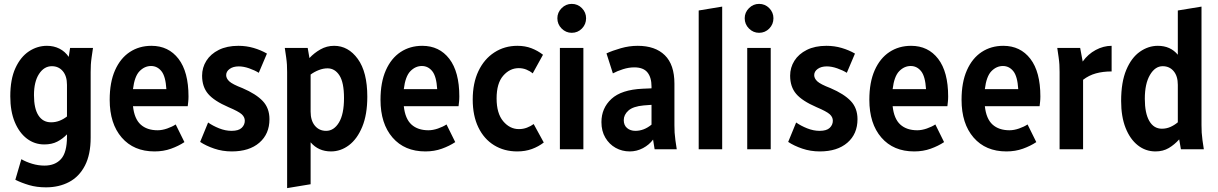

<svg xmlns="http://www.w3.org/2000/svg" viewBox="-20 -769 6273 989"><path d="M33 -273Q33 -361 59.5 -418.5Q86 -476 129 -504.5Q172 -533 222 -533Q257 -533 286 -518.5Q315 -504 334 -476L341 -522H459L452 -474Q449 -453 448 -436Q447 -419 447 -398V-60Q447 27 417.5 84Q388 141 336 168.5Q284 196 217 196Q169 196 130 184.5Q91 173 59 157L90 51Q114 65 145.5 74.5Q177 84 209 84Q264 84 294.5 50Q325 16 325 -65V-77Q303 -54 275 -39.5Q247 -25 208 -25Q158 -25 118.5 -55Q79 -85 56 -140.5Q33 -196 33 -273ZM155 -279Q155 -210 178 -174.5Q201 -139 243 -139Q266 -139 286.5 -147Q307 -155 325 -169V-332Q325 -377 303.5 -402.5Q282 -428 247 -428Q207 -428 181 -388Q155 -348 155 -279Z M545 -255Q545 -345 572.5 -407Q600 -469 648.5 -501Q697 -533 760 -533Q848 -533 899.5 -466Q951 -399 951 -272Q951 -257 949.5 -244Q948 -231 947 -222H665Q672 -157 704.5 -127.5Q737 -98 792 -98Q815 -98 841 -107Q867 -116 885 -128L930 -37Q900 -17 861 -3Q822 11 776 11Q669 11 607 -60.5Q545 -132 545 -255ZM758 -429Q725 -429 699 -402.5Q673 -376 665 -310H837Q833 -376 811.5 -402.5Q790 -429 758 -429Z M1011 -38 1052 -138Q1076 -121 1108.5 -108Q1141 -95 1173 -95Q1209 -95 1225 -110.5Q1241 -126 1241 -147Q1241 -166 1225 -180.5Q1209 -195 1157 -217Q1083 -249 1052 -285.5Q1021 -322 1021 -379Q1021 -421 1043 -456Q1065 -491 1107 -512Q1149 -533 1208 -533Q1249 -533 1286.5 -522Q1324 -511 1355 -493L1313 -394Q1292 -407 1263.5 -417Q1235 -427 1210 -427Q1181 -427 1163 -414Q1145 -401 1145 -382Q1145 -365 1161 -350Q1177 -335 1229 -315Q1299 -285 1333.5 -248.5Q1368 -212 1368 -155Q1368 -79 1316 -34Q1264 11 1174 11Q1126 11 1083.5 -3.5Q1041 -18 1011 -38Z M1447 -522H1565L1574 -470Q1598 -496 1630.5 -514.5Q1663 -533 1701 -533Q1774 -533 1823 -465.5Q1872 -398 1872 -271Q1872 -179 1846 -116Q1820 -53 1777.5 -21Q1735 11 1685 11Q1620 11 1580 -36V180L1459 200V-398Q1459 -419 1458 -436Q1457 -453 1454 -474ZM1580 -194Q1580 -148 1602 -121.5Q1624 -95 1660 -95Q1700 -95 1726 -138Q1752 -181 1752 -264Q1752 -344 1728.5 -380.5Q1705 -417 1667 -417Q1645 -417 1622 -408Q1599 -399 1580 -385Z M1940 -255Q1940 -345 1967.5 -407Q1995 -469 2043.5 -501Q2092 -533 2155 -533Q2243 -533 2294.5 -466Q2346 -399 2346 -272Q2346 -257 2344.5 -244Q2343 -231 2342 -222H2060Q2067 -157 2099.5 -127.5Q2132 -98 2187 -98Q2210 -98 2236 -107Q2262 -116 2280 -128L2325 -37Q2295 -17 2256 -3Q2217 11 2171 11Q2064 11 2002 -60.5Q1940 -132 1940 -255ZM2153 -429Q2120 -429 2094 -402.5Q2068 -376 2060 -310H2232Q2228 -376 2206.5 -402.5Q2185 -429 2153 -429Z M2415 -256Q2415 -341 2444.5 -403Q2474 -465 2526.5 -499Q2579 -533 2645 -533Q2685 -533 2717.5 -520.5Q2750 -508 2777 -487L2724 -391Q2710 -403 2691.5 -410.5Q2673 -418 2652 -418Q2606 -418 2572 -379Q2538 -340 2538 -262Q2538 -185 2572 -144.5Q2606 -104 2653 -104Q2675 -104 2694.5 -111.5Q2714 -119 2729 -130L2781 -35Q2754 -14 2720 -1.5Q2686 11 2644 11Q2577 11 2525 -21Q2473 -53 2444 -113Q2415 -173 2415 -256Z M2851 -675Q2851 -705 2873 -727Q2895 -749 2925 -749Q2956 -749 2977.5 -727Q2999 -705 2999 -675Q2999 -644 2977.5 -622Q2956 -600 2925 -600Q2895 -600 2873 -622Q2851 -644 2851 -675ZM2864 0V-522H2985V0Z M3078 -140Q3078 -212 3129.5 -259.5Q3181 -307 3290 -312L3336 -314V-323Q3336 -370 3315 -396Q3294 -422 3247 -422Q3219 -422 3189 -412.5Q3159 -403 3137 -391L3104 -494Q3134 -508 3177.5 -520.5Q3221 -533 3265 -533Q3355 -533 3404.5 -484.5Q3454 -436 3454 -338V-124Q3454 -103 3455 -86Q3456 -69 3459 -47L3466 0H3352L3344 -50Q3324 -23 3292 -6Q3260 11 3224 11Q3184 11 3151 -7.5Q3118 -26 3098 -60Q3078 -94 3078 -140ZM3193 -150Q3193 -124 3210 -109.5Q3227 -95 3253 -95Q3297 -95 3336 -127V-229L3296 -226Q3241 -221 3217 -199.5Q3193 -178 3193 -150Z M3579 0V-715L3700 -735V0Z M3816 -675Q3816 -705 3838 -727Q3860 -749 3890 -749Q3921 -749 3942.5 -727Q3964 -705 3964 -675Q3964 -644 3942.5 -622Q3921 -600 3890 -600Q3860 -600 3838 -622Q3816 -644 3816 -675ZM3829 0V-522H3950V0Z M4040 -38 4081 -138Q4105 -121 4137.5 -108Q4170 -95 4202 -95Q4238 -95 4254 -110.5Q4270 -126 4270 -147Q4270 -166 4254 -180.5Q4238 -195 4186 -217Q4112 -249 4081 -285.5Q4050 -322 4050 -379Q4050 -421 4072 -456Q4094 -491 4136 -512Q4178 -533 4237 -533Q4278 -533 4315.5 -522Q4353 -511 4384 -493L4342 -394Q4321 -407 4292.5 -417Q4264 -427 4239 -427Q4210 -427 4192 -414Q4174 -401 4174 -382Q4174 -365 4190 -350Q4206 -335 4258 -315Q4328 -285 4362.5 -248.5Q4397 -212 4397 -155Q4397 -79 4345 -34Q4293 11 4203 11Q4155 11 4112.5 -3.5Q4070 -18 4040 -38Z M4458 -255Q4458 -345 4485.5 -407Q4513 -469 4561.5 -501Q4610 -533 4673 -533Q4761 -533 4812.5 -466Q4864 -399 4864 -272Q4864 -257 4862.5 -244Q4861 -231 4860 -222H4578Q4585 -157 4617.5 -127.5Q4650 -98 4705 -98Q4728 -98 4754 -107Q4780 -116 4798 -128L4843 -37Q4813 -17 4774 -3Q4735 11 4689 11Q4582 11 4520 -60.5Q4458 -132 4458 -255ZM4671 -429Q4638 -429 4612 -402.5Q4586 -376 4578 -310H4750Q4746 -376 4724.5 -402.5Q4703 -429 4671 -429Z M4933 -255Q4933 -345 4960.5 -407Q4988 -469 5036.5 -501Q5085 -533 5148 -533Q5236 -533 5287.5 -466Q5339 -399 5339 -272Q5339 -257 5337.5 -244Q5336 -231 5335 -222H5053Q5060 -157 5092.5 -127.5Q5125 -98 5180 -98Q5203 -98 5229 -107Q5255 -116 5273 -128L5318 -37Q5288 -17 5249 -3Q5210 11 5164 11Q5057 11 4995 -60.5Q4933 -132 4933 -255ZM5146 -429Q5113 -429 5087 -402.5Q5061 -376 5053 -310H5225Q5221 -376 5199.5 -402.5Q5178 -429 5146 -429Z M5426 -522H5544L5557 -452Q5584 -490 5624 -511.5Q5664 -533 5706 -533V-401Q5661 -401 5625 -391Q5589 -381 5559 -358V0H5438V-398Q5438 -419 5437 -436Q5436 -453 5433 -474Z M5755 -249Q5755 -346 5781.5 -409Q5808 -472 5851.5 -502.5Q5895 -533 5944 -533Q6009 -533 6047 -487V-715L6169 -735V-124Q6169 -103 6170 -86Q6171 -69 6174 -47L6181 0H6063L6054 -51Q6030 -24 6000.5 -6.5Q5971 11 5932 11Q5881 11 5841 -20.5Q5801 -52 5778 -110Q5755 -168 5755 -249ZM5877 -260Q5877 -186 5900 -146Q5923 -106 5965 -106Q5988 -106 6008.5 -115Q6029 -124 6047 -139V-332Q6047 -377 6025.5 -402.5Q6004 -428 5969 -428Q5930 -428 5903.5 -383Q5877 -338 5877 -260Z"/></svg>

Font: Radio Canada Condensed SemiBold
Style: Regular
Weight: 600
Width: 3
Designer: Charles Daoud, Etienne Aubert Bonn, Alexandre Saumier Demers, Jacques Le Bailly
Foundry: Radio-Canada
Version: Version 2.104; ttfautohint (v1.8.4.7-5d5b);gftools[0.9.28.de